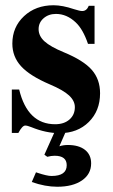

<svg xmlns="http://www.w3.org/2000/svg" viewBox="-20 -493 429 731"><path d="M340 -326H315Q296 -382 268 -408Q234 -440 193 -440Q165 -440 146 -423.5Q127 -407 127 -382Q127 -356 149.5 -335.5Q172 -315 223 -294Q298 -263 329.5 -227Q361 -191 361 -138Q361 -71 318 -28.5Q275 14 207 14Q155 14 99 -9Q84 -15 76 -15Q65 -15 50 13H25V-152H53Q85 -20 190 -20Q224 -20 244.5 -38Q265 -56 265 -85Q265 -109 243 -129.5Q221 -150 169 -172Q94 -204 60.5 -240.5Q27 -277 27 -327Q27 -390 71.5 -431.5Q116 -473 184 -473Q218 -473 262 -458Q284 -451 293 -451Q310 -451 318 -471H340ZM234 0 206 64Q221 59 238 59Q280 59 303.5 77.5Q327 96 327 129Q327 170 292 194Q257 218 198 218Q152 218 101 200L117 163L123 165Q159 177 176 177Q234 177 234 136Q234 100 188 100Q175 100 160 104L149 96L192 0Z"/></svg>

Font: STIX
Style: Bold
Weight: 700
Designer: MicroPress Inc., with final additions and corrections provided by Coen Hoffman, Elsevier (retired)
Version: Version 1.1.1